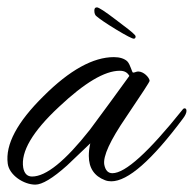

<svg xmlns="http://www.w3.org/2000/svg" viewBox="-29 -496 526 521"><path d="M468 -175C474 -183 477 -190 477 -195C477 -200 475 -202 472 -202C470 -202 468 -201 466 -198C374 -83 311 -26 276 -26C264 -26 257 -34 254 -49C250 -72 270 -115 313 -178C356 -242 378 -275 377 -277C376 -286 361 -302 346 -302C341 -302 337 -299 332 -299C329 -299 325 -321 316 -330C308 -337 296 -341 280 -341C224 -341 160 -306 89 -235C18 -165 -15 -104 -8 -52C-4 -21 35 5 67 5C85 5 114 -12 153 -47L216 -107C213 -94 212 -83 212 -73C212 -40 227 -18 256 -7C261 -5 267 -4 273 -4C318 -4 383 -61 468 -175ZM322 -290C287 -241 251 -193 215 -144C148 -59 96 -17 58 -17C45 -17 37 -25 34 -41C27 -84 59 -139 131 -206C200 -271 255 -304 296 -304C309 -304 317 -299 322 -290ZM339 -397C339 -398 338 -400 337 -401C331 -408 314 -421 286 -442C256 -465 239 -476 234 -476C229 -476 227 -473 227 -467C227 -460 229 -454 234 -451C241 -445 258 -433 286 -416C314 -399 330 -391 334 -391C337 -391 339 -393 339 -397Z"/></svg>

Font: AlexBrush
Style: Regular
Weight: 400
Designer: Robert E. Leuschke
Foundry: Robert E. Leuschke
Version: Version 1.001